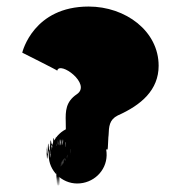

<svg xmlns="http://www.w3.org/2000/svg" viewBox="-20 -667 553 587"><path d="M155 -451C162 -482 261 -410 215 -379C181 -356 180 -328 181 -294L182 -212C183 -211 308 -210 309 -210C310 -210 311 -253 312 -254C313 -280 314 -301 340 -314C412 -346 465 -392 465 -466C465 -572 364 -647 251 -647C83 -647 49 -510 48 -506C48 -506 156 -452 155 -451ZM222 -281C175 -282 136 -245 135 -198C134 -152 132 -248 132 -200C132 -153 131 -248 131 -200C131 -154 131 -250 131 -203C131 -157 132 -253 133 -207C135 -163 137 -261 140 -216C143 -172 144 -269 147 -223C149 -177 151 -274 152 -226C153 -179 155 -275 157 -227C159 -180 161 -275 161 -227C161 -180 167 -275 167 -227C167 -180 171 -275 171 -227C171 -180 173 -274 173 -226C173 -178 174 -272 176 -223C178 -174 180 -268 181 -218C183 -169 183 -263 184 -214C184 -166 185 -259 186 -209C187 -160 187 -254 187 -205C187 -157 186 -250 186 -201C186 -154 185 -245 185 -197C185 -148 184 -243 183 -193C183 -144 181 -238 181 -189C181 -141 179 -235 179 -186C179 -139 175 -229 175 -181C175 -132 173 -226 172 -177C171 -129 170 -223 169 -174C168 -126 167 -219 166 -170C165 -121 163 -215 162 -166C161 -117 160 -212 159 -162C158 -113 157 -207 157 -157C157 -109 156 -202 156 -153C156 -105 155 -198 155 -149C155 -102 154 -193 154 -145C154 -96 154 -190 154 -140C154 -91 153 -185 153 -136C153 -87 152 -181 152 -131C152 -82 153 -177 153 -127C153 -79 153 -172 153 -123V-117C153 -68 153 -163 154 -114C155 -66 156 -161 157 -113C158 -66 160 -161 161 -114C162 -68 162 -164 162 -117V-123C162 -77 162 -175 162 -128C162 -82 161 -178 161 -131C161 -85 162 -182 162 -135C162 -89 162 -186 162 -139C162 -93 163 -190 163 -143C163 -97 164 -194 164 -147C164 -101 165 -198 165 -151C165 -105 166 -202 166 -155C166 -108 166 -204 167 -157C168 -111 168 -207 169 -160C170 -114 171 -211 172 -164C173 -118 174 -215 175 -168C176 -122 178 -218 178 -171C178 -124 182 -223 182 -175C182 -129 185 -227 187 -181C189 -136 189 -233 190 -186C190 -140 190 -237 191 -190C191 -144 192 -241 193 -194C194 -148 195 -245 195 -199C196 -153 196 -250 196 -204C196 -159 196 -256 195 -211C194 -167 193 -264 192 -218C191 -172 190 -270 188 -224C186 -179 184 -276 182 -230C180 -185 179 -281 177 -234C176 -187 175 -284 173 -236C171 -189 167 -284 167 -236C167 -189 161 -284 161 -236C161 -189 157 -284 155 -235C153 -187 152 -283 150 -234C148 -186 145 -280 142 -230C139 -181 136 -273 133 -222C130 -172 128 -263 126 -212C123 -161 122 -253 122 -202C122 -153 123 -247 123 -197C124 -147 129 -241 129 -192C129 -145 169 -106 216 -106C265 -106 305 -144 306 -192C307 -241 270 -280 222 -281Z"/></svg>

Font: Hussar Wojna
Style: 3
Weight: 400
Designer: Robert Jablonski
Foundry: Cannot Into Space Fonts
Version: Version 1.01